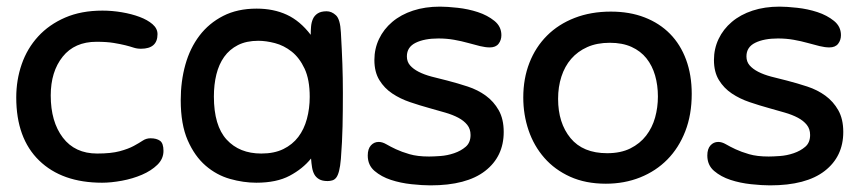

<svg xmlns="http://www.w3.org/2000/svg" viewBox="-20 -542 2594 579"><path d="M289 -510Q318 -510 347.5 -505Q377 -500 401 -491Q425 -482 440 -469Q455 -456 455 -439Q455 -395 405 -395Q393 -395 382.5 -398.5Q372 -402 358 -405.5Q344 -409 323 -412.5Q302 -416 271 -416Q205 -416 169 -371Q133 -326 133 -254Q133 -175 169.5 -127Q206 -79 273 -79Q315 -79 341 -86Q367 -93 383.5 -102Q400 -111 410.5 -118Q421 -125 434 -125Q452 -125 462.5 -117.5Q473 -110 473 -87Q473 -63 454.5 -45Q436 -27 408 -15Q380 -3 347.5 3Q315 9 288 9Q167 9 98 -58Q29 -125 29 -248Q29 -301 45.5 -348.5Q62 -396 95 -432Q128 -468 176.5 -489Q225 -510 289 -510Z M968 4Q952 4 942.5 -1.5Q933 -7 928 -16Q923 -25 921 -37.5Q919 -50 918 -64Q893 -33 853.5 -12Q814 9 753 9Q714 9 673.5 -2.5Q633 -14 600 -42.5Q567 -71 546 -119Q525 -167 525 -240Q525 -297 539 -347Q553 -397 581.5 -434.5Q610 -472 653 -494Q696 -516 754 -516Q805 -516 845 -497.5Q885 -479 917 -437Q917 -449 918 -461.5Q919 -474 923.5 -484.5Q928 -495 938 -501.5Q948 -508 965 -508Q980 -508 993 -496Q1006 -484 1008 -444Q1011 -391 1012.5 -349Q1014 -307 1014 -262Q1014 -207 1013 -161Q1012 -115 1008 -63Q1006 -40 1002.5 -26.5Q999 -13 994 -6.5Q989 0 982 2Q975 4 968 4ZM914 -250Q914 -302 898.5 -335Q883 -368 859.5 -386.5Q836 -405 809 -412Q782 -419 759 -419Q723 -419 697.5 -406Q672 -393 656 -370.5Q640 -348 632.5 -317.5Q625 -287 625 -251Q625 -163 663.5 -121Q702 -79 768 -79Q807 -79 834.5 -92.5Q862 -106 879.5 -129Q897 -152 905.5 -183.5Q914 -215 914 -250Z M1307 -522Q1328 -522 1360 -518.5Q1392 -515 1421 -505.5Q1450 -496 1471 -479Q1492 -462 1492 -436Q1492 -421 1483.5 -410Q1475 -399 1457 -399Q1444 -399 1427.5 -403Q1411 -407 1391.5 -412.5Q1372 -418 1349.5 -422Q1327 -426 1302 -426Q1260 -426 1233.5 -413Q1207 -400 1207 -372Q1207 -356 1216.5 -345Q1226 -334 1242.5 -325.5Q1259 -317 1281.5 -311Q1304 -305 1329 -299Q1360 -291 1390.5 -281Q1421 -271 1445 -253.5Q1469 -236 1484 -209.5Q1499 -183 1499 -144Q1499 -70 1443 -26.5Q1387 17 1278 17Q1254 17 1221 13.5Q1188 10 1159 0.5Q1130 -9 1109.5 -26.5Q1089 -44 1089 -73Q1089 -93 1098.5 -103.5Q1108 -114 1122 -114Q1133 -114 1145 -107Q1157 -100 1174 -92Q1191 -84 1215 -77Q1239 -70 1274 -70Q1287 -70 1308 -71.5Q1329 -73 1349.5 -80Q1370 -87 1384.5 -99.5Q1399 -112 1399 -135Q1399 -153 1389 -165.5Q1379 -178 1362 -187Q1345 -196 1322.5 -202.5Q1300 -209 1275 -216Q1246 -224 1216.5 -234Q1187 -244 1163 -260Q1139 -276 1124 -300.5Q1109 -325 1109 -361Q1109 -395 1123 -424.5Q1137 -454 1163 -476Q1189 -498 1225.5 -510Q1262 -522 1307 -522Z M1822 -507Q1879 -507 1924 -489.5Q1969 -472 2000.5 -440Q2032 -408 2049 -362Q2066 -316 2066 -259Q2066 -196 2046.5 -146Q2027 -96 1992.5 -61Q1958 -26 1910.5 -7Q1863 12 1807 12Q1746 12 1699.5 -9Q1653 -30 1621.5 -66Q1590 -102 1574 -149Q1558 -196 1558 -248Q1558 -305 1576.5 -352.5Q1595 -400 1629.5 -434.5Q1664 -469 1713 -488Q1762 -507 1822 -507ZM1811 -80Q1852 -80 1881 -94.5Q1910 -109 1928.5 -133Q1947 -157 1955.5 -187.5Q1964 -218 1964 -251Q1964 -285 1955.5 -314.5Q1947 -344 1929.5 -366Q1912 -388 1884.5 -400.5Q1857 -413 1819 -413Q1780 -413 1751 -400Q1722 -387 1702.5 -364.5Q1683 -342 1673 -311Q1663 -280 1663 -244Q1663 -171 1700.5 -125.5Q1738 -80 1811 -80Z M2331 -522Q2352 -522 2384 -518.5Q2416 -515 2445 -505.5Q2474 -496 2495 -479Q2516 -462 2516 -436Q2516 -421 2507.5 -410Q2499 -399 2481 -399Q2468 -399 2451.5 -403Q2435 -407 2415.5 -412.5Q2396 -418 2373.5 -422Q2351 -426 2326 -426Q2284 -426 2257.5 -413Q2231 -400 2231 -372Q2231 -356 2240.5 -345Q2250 -334 2266.5 -325.5Q2283 -317 2305.5 -311Q2328 -305 2353 -299Q2384 -291 2414.5 -281Q2445 -271 2469 -253.5Q2493 -236 2508 -209.5Q2523 -183 2523 -144Q2523 -70 2467 -26.5Q2411 17 2302 17Q2278 17 2245 13.5Q2212 10 2183 0.5Q2154 -9 2133.5 -26.5Q2113 -44 2113 -73Q2113 -93 2122.5 -103.5Q2132 -114 2146 -114Q2157 -114 2169 -107Q2181 -100 2198 -92Q2215 -84 2239 -77Q2263 -70 2298 -70Q2311 -70 2332 -71.5Q2353 -73 2373.5 -80Q2394 -87 2408.5 -99.5Q2423 -112 2423 -135Q2423 -153 2413 -165.5Q2403 -178 2386 -187Q2369 -196 2346.5 -202.5Q2324 -209 2299 -216Q2270 -224 2240.5 -234Q2211 -244 2187 -260Q2163 -276 2148 -300.5Q2133 -325 2133 -361Q2133 -395 2147 -424.5Q2161 -454 2187 -476Q2213 -498 2249.5 -510Q2286 -522 2331 -522Z"/></svg>

Font: Sniglet
Style: Regular
Weight: 400
Designer: Haley Fiege
Foundry: Haley Fiege, Pablo Impallari, Brenda Gallo
Version: Version 2.000; ttfautohint (v0.95) -l 8 -r 50 -G 200 -x 14 -